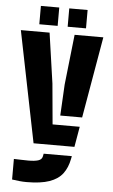

<svg xmlns="http://www.w3.org/2000/svg" viewBox="-62 -780 609 1032"><g transform="rotate(5 242.5 -264.0)"><path d="M141 0 20 -600H175L214 -329L234 -110H380.5L361.5 0ZM271 -161 280 -329 310 -600H465L389 -161ZM121 211Q103 211 82.8 209Q62.5 207 43 204V93Q57.5 93.5 81.8 94.2Q106 95 121 95Q155 95 174.2 89Q193.5 83 197 66L200 51H352L349 66Q340 113.5 315.8 145.8Q291.5 178 244.8 194.5Q198 211 121 211ZM269 -640V-739H368V-640ZM116 -640V-739H215V-640Z"/></g></svg>

Font: Big Shoulders Stencil Text Black
Style: Regular
Weight: 900
Designer: Patric King
Foundry: XO Type Co
Version: Version 1.000